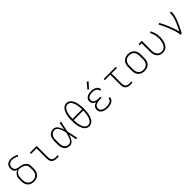

<svg xmlns="http://www.w3.org/2000/svg" viewBox="490 -2588 4421 4421"><g transform="rotate(-45 2700.0 -378.0)"><path d="M300 8Q272 8 243.5 2.5Q215 -3 190 -16.5Q165 -30 146 -51.5Q127 -73 115 -99Q103 -125 98.5 -153.5Q94 -182 94 -210V-263Q94 -294 100.5 -323.5Q107 -353 122.5 -379Q138 -405 162.5 -423.5Q187 -442 216 -452Q195 -458 176 -470.5Q157 -483 145 -501.5Q133 -520 127.5 -542Q122 -564 122 -586Q122 -607 127 -628.5Q132 -650 142.5 -669Q153 -688 169 -702.5Q185 -717 204.5 -726Q224 -735 245.5 -739Q267 -743 288 -743Q335 -743 380.5 -729.5Q426 -716 468 -694L448 -660Q412 -680 372 -692.5Q332 -705 291 -705Q266 -705 242 -698Q218 -691 200 -674.5Q182 -658 173 -634.5Q164 -611 164 -587Q164 -568 170 -549.5Q176 -531 187.5 -516.5Q199 -502 217 -493.5Q235 -485 253.5 -481Q272 -477 290.5 -474.5Q309 -472 327.5 -468Q346 -464 364.5 -459Q383 -454 400.5 -447Q418 -440 434 -429Q450 -418 463 -404.5Q476 -391 485 -374Q494 -357 499 -338.5Q504 -320 505 -301Q506 -282 506 -263V-210Q506 -182 501.5 -153.5Q497 -125 485 -99Q473 -73 454 -51.5Q435 -30 410 -16.5Q385 -3 356.5 2.5Q328 8 300 8ZM300 -30Q323 -30 346 -35Q369 -40 388.5 -51.5Q408 -63 423 -81Q438 -99 447 -120Q456 -141 459.5 -164Q463 -187 463 -210V-263Q463 -289 459 -314.5Q455 -340 441.5 -362Q428 -384 406 -398.5Q384 -413 360 -421Q336 -429 310.5 -433Q285 -437 259 -442Q240 -438 222 -429Q204 -420 189.5 -407Q175 -394 164.5 -377Q154 -360 147.5 -341Q141 -322 139 -302.5Q137 -283 137 -263V-210Q137 -187 140.5 -164Q144 -141 153 -120Q162 -99 177 -81Q192 -63 211.5 -51.5Q231 -40 254 -35Q277 -30 300 -30Z M1033 0Q1013 0 992 -3.5Q971 -7 952.5 -16Q934 -25 919 -40Q904 -55 895 -74Q886 -93 882.5 -113.5Q879 -134 879 -155V-492H699V-530H921V-155Q921 -132 927.5 -109Q934 -86 949.5 -69.5Q965 -53 987.5 -45.5Q1010 -38 1033 -38H1111V0Z M1468 8Q1441 8 1414.5 1.5Q1388 -5 1366 -20Q1344 -35 1328 -57Q1312 -79 1302.5 -104.5Q1293 -130 1289.5 -156.5Q1286 -183 1286 -210V-320Q1286 -347 1289.5 -373.5Q1293 -400 1302.5 -425.5Q1312 -451 1328 -473Q1344 -495 1366 -510Q1388 -525 1414.5 -531.5Q1441 -538 1468 -538Q1491 -538 1512.5 -529.5Q1534 -521 1551 -506Q1568 -491 1580.5 -472Q1593 -453 1603 -432.5Q1613 -412 1620.5 -390.5Q1628 -369 1635 -347Q1644 -393 1652 -438.5Q1660 -484 1669 -530H1712Q1698 -465 1684.5 -399Q1671 -333 1656 -268Q1672 -202 1685.5 -134.5Q1699 -67 1714 0H1671Q1662 -47 1653.5 -94.5Q1645 -142 1636 -189Q1629 -167 1621.5 -145Q1614 -123 1604 -102Q1594 -81 1581.5 -61Q1569 -41 1552 -25.5Q1535 -10 1513.5 -1Q1492 8 1468 8ZM1468 -30Q1494 -30 1516 -44Q1538 -58 1552.5 -79Q1567 -100 1576.5 -123.5Q1586 -147 1594 -171Q1602 -195 1608 -219.5Q1614 -244 1619 -268Q1614 -293 1608 -317Q1602 -341 1594 -364.5Q1586 -388 1576 -410.5Q1566 -433 1551.5 -453Q1537 -473 1515 -486.5Q1493 -500 1468 -500Q1447 -500 1426 -494Q1405 -488 1388 -475Q1371 -462 1359 -443.5Q1347 -425 1340.5 -404.5Q1334 -384 1331.5 -362.5Q1329 -341 1329 -320V-210Q1329 -189 1331.5 -167.5Q1334 -146 1340.5 -125.5Q1347 -105 1359 -86.5Q1371 -68 1388 -55Q1405 -42 1426 -36Q1447 -30 1468 -30Z M2100 8Q2071 8 2043 -3Q2015 -14 1994 -35Q1973 -56 1959 -82Q1945 -108 1935 -135.5Q1925 -163 1918.5 -192Q1912 -221 1908.5 -250Q1905 -279 1903.5 -308.5Q1902 -338 1902 -368Q1902 -397 1903.5 -426.5Q1905 -456 1908.5 -485Q1912 -514 1918.5 -543Q1925 -572 1935 -599.5Q1945 -627 1959 -653Q1973 -679 1994 -700Q2015 -721 2043 -733Q2071 -745 2100 -745Q2129 -745 2157 -733Q2185 -721 2206 -700Q2227 -679 2241 -653Q2255 -627 2265 -599.5Q2275 -572 2281.5 -543Q2288 -514 2291.5 -485Q2295 -456 2296.5 -426.5Q2298 -397 2298 -367Q2298 -338 2296.5 -308.5Q2295 -279 2291.5 -250Q2288 -221 2281.5 -192Q2275 -163 2265 -135.5Q2255 -108 2241 -82Q2227 -56 2206 -35Q2185 -14 2157 -3Q2129 8 2100 8ZM1945 -387H2255Q2255 -411 2253.5 -435.5Q2252 -460 2249 -484Q2246 -508 2241 -532Q2236 -556 2228.5 -579Q2221 -602 2210.5 -624.5Q2200 -647 2184 -665Q2168 -683 2145.5 -694Q2123 -705 2098 -705Q2074 -705 2052 -693.5Q2030 -682 2014.5 -663.5Q1999 -645 1988.5 -623Q1978 -601 1970.5 -578Q1963 -555 1958.5 -531Q1954 -507 1951 -483Q1948 -459 1946.5 -435Q1945 -411 1945 -387ZM2100 -30Q2124 -30 2146.5 -41Q2169 -52 2184.5 -70.5Q2200 -89 2211 -111Q2222 -133 2229 -156.5Q2236 -180 2241 -203.5Q2246 -227 2249 -251Q2252 -275 2253.5 -299.5Q2255 -324 2255 -348H1945Q1945 -324 1946.5 -299.5Q1948 -275 1951 -251Q1954 -227 1959 -203.5Q1964 -180 1971 -156.5Q1978 -133 1989 -111Q2000 -89 2015.5 -70.5Q2031 -52 2053.5 -41Q2076 -30 2100 -30Z M2697 8Q2673 8 2648.5 5.5Q2624 3 2601 -4Q2578 -11 2556.5 -22.5Q2535 -34 2518.5 -52.5Q2502 -71 2494 -94.5Q2486 -118 2486 -142Q2486 -166 2493.5 -189Q2501 -212 2517.5 -229.5Q2534 -247 2555 -258.5Q2576 -270 2599 -276Q2579 -283 2560.5 -294Q2542 -305 2528.5 -321Q2515 -337 2508.5 -357.5Q2502 -378 2502 -399Q2502 -421 2509.5 -443Q2517 -465 2532 -481.5Q2547 -498 2566.5 -509.5Q2586 -521 2608 -527Q2630 -533 2652.5 -535.5Q2675 -538 2697 -538Q2719 -538 2741 -536Q2763 -534 2784.5 -527.5Q2806 -521 2825.5 -510.5Q2845 -500 2860 -483.5Q2875 -467 2883.5 -446Q2892 -425 2892 -403Q2892 -402 2892 -401Q2892 -400 2892 -399H2849Q2849 -400 2849 -400.5Q2849 -401 2849 -402Q2849 -419 2842 -434.5Q2835 -450 2823 -461.5Q2811 -473 2795.5 -480.5Q2780 -488 2764 -492.5Q2748 -497 2731 -498.5Q2714 -500 2697 -500Q2680 -500 2663 -498Q2646 -496 2629.5 -492Q2613 -488 2597 -480Q2581 -472 2569 -460Q2557 -448 2551 -431.5Q2545 -415 2545 -398Q2545 -381 2551 -364Q2557 -347 2569.5 -334.5Q2582 -322 2598 -314.5Q2614 -307 2631 -302.5Q2648 -298 2665.5 -296.5Q2683 -295 2700 -295H2759V-256H2700Q2681 -256 2661.5 -254.5Q2642 -253 2623.5 -248Q2605 -243 2587.5 -234.5Q2570 -226 2556 -212.5Q2542 -199 2535.5 -180.5Q2529 -162 2529 -142Q2529 -123 2535.5 -105Q2542 -87 2555.5 -74Q2569 -61 2586.5 -52.5Q2604 -44 2622 -39Q2640 -34 2659 -32Q2678 -30 2697 -30Q2715 -30 2733.5 -31.5Q2752 -33 2769.5 -37.5Q2787 -42 2804 -49.5Q2821 -57 2835 -69Q2849 -81 2857 -97.5Q2865 -114 2865 -133Q2865 -133 2865 -133Q2865 -133 2865 -134H2908Q2908 -133 2908 -132.5Q2908 -132 2908 -132Q2908 -108 2898.5 -86Q2889 -64 2872.5 -47Q2856 -30 2834.5 -19.5Q2813 -9 2790.5 -2.5Q2768 4 2744.5 6Q2721 8 2697 8ZM2693 -599 2664 -621 2782 -764 2818 -736Z M3433 0Q3413 0 3392 -3.5Q3371 -7 3352.5 -16Q3334 -25 3319 -40Q3304 -55 3295 -74Q3286 -93 3282.5 -113.5Q3279 -134 3279 -155V-492H3102V-530H3498V-492H3321V-155Q3321 -132 3327.5 -109Q3334 -86 3349.5 -69.5Q3365 -53 3387.5 -45.5Q3410 -38 3433 -38H3511V0Z M3900 8Q3872 8 3843.5 2.5Q3815 -3 3790 -16.5Q3765 -30 3746 -51.5Q3727 -73 3715 -99Q3703 -125 3698.5 -153.5Q3694 -182 3694 -210V-320Q3694 -348 3698.5 -376.5Q3703 -405 3715 -431Q3727 -457 3746.5 -478.5Q3766 -500 3791 -513.5Q3816 -527 3844 -534Q3872 -541 3900 -541Q3928 -541 3956 -534Q3984 -527 4009 -513.5Q4034 -500 4053.5 -478.5Q4073 -457 4085 -431Q4097 -405 4101.5 -376.5Q4106 -348 4106 -320V-210Q4106 -182 4101.5 -153.5Q4097 -125 4085 -99Q4073 -73 4054 -51.5Q4035 -30 4010 -16.5Q3985 -3 3956.5 2.5Q3928 8 3900 8ZM3900 -30Q3923 -30 3946 -35Q3969 -40 3988.5 -51.5Q4008 -63 4023 -81Q4038 -99 4047 -120Q4056 -141 4059.5 -164Q4063 -187 4063 -210V-320Q4063 -343 4059.5 -366Q4056 -389 4047 -410.5Q4038 -432 4022.5 -450Q4007 -468 3987 -479Q3967 -490 3944 -495Q3921 -500 3898 -500Q3875 -500 3852.5 -495Q3830 -490 3810.5 -478Q3791 -466 3776 -448Q3761 -430 3752 -409Q3743 -388 3740 -365.5Q3737 -343 3737 -320V-210Q3737 -187 3740.5 -164Q3744 -141 3753 -120Q3762 -99 3777 -81Q3792 -63 3811.5 -51.5Q3831 -40 3854 -35Q3877 -30 3900 -30Z M4496 8Q4468 8 4441 1.5Q4414 -5 4390.5 -19.5Q4367 -34 4349.5 -55.5Q4332 -77 4321 -102.5Q4310 -128 4306 -155Q4302 -182 4302 -210V-492H4237V-530H4345V-210Q4345 -188 4348 -166Q4351 -144 4358.5 -123.5Q4366 -103 4379.5 -85Q4393 -67 4411.5 -54.5Q4430 -42 4451.5 -36Q4473 -30 4495 -30Q4524 -30 4551.5 -41Q4579 -52 4598.5 -74Q4618 -96 4630 -122.5Q4642 -149 4649.5 -177Q4657 -205 4660.5 -234Q4664 -263 4664 -292Q4664 -352 4648.5 -411Q4633 -470 4604 -523L4641 -542Q4673 -485 4689.5 -421Q4706 -357 4706 -291Q4706 -257 4701.5 -223Q4697 -189 4687.5 -156Q4678 -123 4662 -92.5Q4646 -62 4621 -38Q4596 -14 4563 -3Q4530 8 4496 8Z M5072 0Q5072 -35 5063.5 -69Q5055 -103 5045.5 -136Q5036 -169 5024 -202Q5012 -235 4999.5 -267.5Q4987 -300 4973.5 -332Q4960 -364 4945.5 -395.5Q4931 -427 4915.5 -458Q4900 -489 4882 -519L4919 -538Q4951 -483 4977.5 -426Q5004 -369 5027.5 -310.5Q5051 -252 5072 -192.5Q5093 -133 5106 -71Q5123 -103 5139.5 -135.5Q5156 -168 5171 -201Q5186 -234 5200 -267.5Q5214 -301 5226 -335.5Q5238 -370 5246.5 -405.5Q5255 -441 5255 -477V-530H5298V-477Q5298 -445 5291 -413.5Q5284 -382 5274.5 -351Q5265 -320 5253.5 -290Q5242 -260 5229 -230.5Q5216 -201 5202.5 -172Q5189 -143 5174.5 -114Q5160 -85 5145 -56.5Q5130 -28 5114 0Z"/></g></svg>

Font: Iosevka Curly Slab XLtEx
Style: Regular
Weight: 200
Width: 7
Monospace: yes
Designer: Belleve Invis
Foundry: Belleve Invis
Version: Version 11.1.0; ttfautohint (v1.8.3)